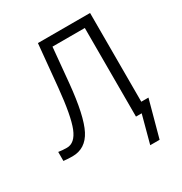

<svg xmlns="http://www.w3.org/2000/svg" viewBox="-211 -885 1180 1246"><g transform="rotate(-30 379.0 -262.0)"><path d="M13.7 13.7Q13.7 -2.9 13.7 -53.7Q43 -48.8 77.1 -48.8Q136.7 -48.8 169.9 -130.9Q203.1 -213.9 222.7 -415Q232.4 -520.5 252.9 -731.4Q350.6 -731.4 643.6 -731.4Q643.6 -548.8 643.6 0Q624 0 565.4 0Q565.4 -166 565.4 -664.1Q504.9 -664.1 323.2 -664.1Q317.4 -598.6 298.8 -403.3Q276.4 -171.9 227.5 -77.1Q178.7 17.6 80.1 17.6Q46.9 17.6 13.7 13.7ZM552.7 207Q571.3 138.7 626 -66.4Q643.6 -66.4 697.3 -66.4Q678.7 2 623 207Q605.5 207 552.7 207Z"/></g></svg>

Font: Gothic A1
Style: Regular
Weight: 400
Designer: HanYang I&C Co.,Ltd.
Version: Version 2.50